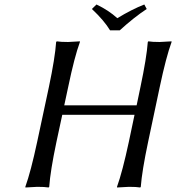

<svg xmlns="http://www.w3.org/2000/svg" viewBox="-20 -832 784 855"><path d="M605.5 -444.8Q632.8 -574.2 638.2 -645L640.6 -647.9Q657.2 -645 690.9 -645Q690.9 -645 743.7 -647.9L744.1 -645Q719.7 -578.6 691.4 -444.8L639.6 -200.2Q612.3 -70.8 606.9 0L604.5 2.9Q587.9 0 554.2 0Q554.2 0 501.5 2.9L501 0Q525.4 -67.9 553.7 -200.2L579.1 -320.8H257.3L231.4 -200.2Q204.1 -70.8 199.2 0L196.3 2.9Q179.7 0 146 0Q146 0 93.3 2.9L92.8 0Q117.2 -67.9 145.5 -200.2L197.8 -444.8Q225.1 -574.2 230 -645L232.9 -647.9Q249.5 -645 283.2 -645Q283.2 -645 335.9 -647.9V-645Q311.5 -578.6 283.7 -444.8L266.1 -362.8H588.4ZM470.2 -696.8Q443.8 -740.7 389.2 -792L409.7 -812Q463.9 -786.1 502.4 -751Q567.4 -790.5 622.6 -812L633.3 -792Q576.2 -754.4 513.2 -696.8Z"/></svg>

Font: Linux Biolinum O
Style: Italic
Weight: 400
Italic angle: -12°
Designer: Philipp H. Poll
Foundry: Philipp H. Poll
Version: Version 1.1.3